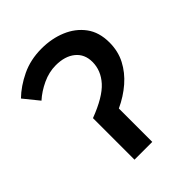

<svg xmlns="http://www.w3.org/2000/svg" viewBox="-190 -776 886 886"><g transform="rotate(-45 253.5 -333.0)"><path d="M171 0V-271Q271 -309 312 -354.5Q353 -400 353 -456Q353 -507 317.5 -536Q282 -565 222 -565Q178 -565 135 -545Q92 -525 60 -496L0 -570Q41 -610 99.5 -638Q158 -666 230 -666Q296 -666 351 -643Q406 -620 439 -575.5Q472 -531 472 -464Q472 -407 448 -361Q424 -315 382.5 -279Q341 -243 287 -218V0Z"/></g></svg>

Font: Source Sans 3 SemiBold
Style: Regular
Weight: 600
Designer: Paul D. Hunt
Foundry: Adobe
Version: Version 3.046;hotconv 1.0.118;makeotfexe 2.5.65603